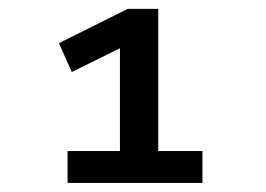

<svg xmlns="http://www.w3.org/2000/svg" viewBox="-20 -714 590 426"><path d="M429.2 -308.1V-378.9H331.1V-694.3H263.2L110.8 -618.2L139.2 -554.2L246.1 -606.9V-378.9H129.9V-308.1Z"/></svg>

Font: CodeNewRoman Nerd Font Mono
Style: Regular
Weight: 400
Monospace: yes
Designer: Sam Radian
Foundry: Code New Roman
Version: Version 2.00 November 29, 2014;Nerd Fonts 3.2.1